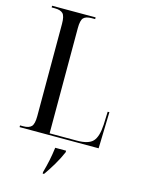

<svg xmlns="http://www.w3.org/2000/svg" viewBox="-136 -792 809 1091"><g transform="rotate(15 268.0 -246.5)"><path d="M31 0V-10H50Q83 -10 97.5 -25Q112 -40 112 -86V-629Q112 -675 97.5 -689.5Q83 -704 50 -704H31V-714H287V-704H267Q233 -704 219 -689.5Q205 -675 205 -629V-10H366Q433 -10 459 -37.5Q485 -65 489 -137L492 -214H502L496 0ZM226 212Q237 173 244.5 137Q252 101 257 61H321V70Q305 108 281 148.5Q257 189 234 221H226Z"/></g></svg>

Font: Noto Serif Display Condensed
Style: Regular
Weight: 400
Width: 3
Designer: Monotype Design Team
Foundry: Monotype Imaging Inc.
Version: Version 2.009